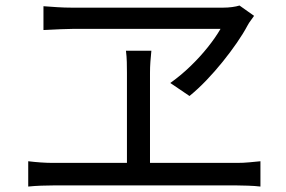

<svg xmlns="http://www.w3.org/2000/svg" viewBox="-20 -712 1040 698"><path d="M903.7 -654.4Q897.5 -645.1 891.5 -637.4Q885.6 -629.8 880.6 -620.6Q864.5 -590.2 841.1 -556.4Q817.7 -522.5 789.6 -487.6Q761.5 -452.7 730.8 -420.6Q700.2 -388.6 668.9 -363L599.1 -410.3Q637.3 -437.5 671.9 -470.9Q706.5 -504.2 734.8 -539.6Q763.2 -575 781.7 -607Q762.4 -607 720.4 -607Q678.4 -607 623.6 -607Q568.7 -607 509.7 -607Q450.6 -607 396.4 -607Q342.2 -607 302.1 -607Q261.9 -607 244.7 -607Q226.6 -607 201.1 -605.8Q175.7 -604.6 156.9 -603.7Q138 -602.8 138 -602.8V-689.4Q161.6 -687.6 188.3 -685.9Q215 -684.2 240 -684.2Q260 -684.2 301.6 -684.2Q343.2 -684.2 397.6 -684.2Q452.1 -684.2 510.9 -684.2Q569.7 -684.2 625.2 -684.2Q680.7 -684.2 724.4 -684.2Q768.2 -684.2 791.3 -684.2Q807.8 -684.2 823.7 -686.3Q839.6 -688.4 850.7 -691.9ZM525.3 -447.6Q525.3 -437.2 525.3 -409.6Q525.3 -382 525.3 -345.1Q525.3 -308.1 525.3 -267.9Q525.3 -227.6 525.3 -190Q525.3 -152.4 525.3 -123.6Q525.3 -94.8 525.3 -81.6H441.5Q441.5 -94.8 441.5 -123.6Q441.5 -152.4 441.5 -189.8Q441.5 -227.2 441.5 -267.5Q441.5 -307.7 441.5 -344.7Q441.5 -381.7 441.5 -409.5Q441.5 -437.2 441.5 -448Q441.5 -466 441 -486.4Q440.5 -506.8 437.9 -527.5H530.3Q528.1 -506.4 526.7 -486.9Q525.3 -467.5 525.3 -447.6ZM82.6 -125.8Q105.5 -123 128.7 -121.4Q151.8 -119.8 173.1 -119.8H841.7Q865.2 -119.8 886.3 -121.9Q907.4 -124 926.8 -125.8V-33.8Q906.6 -36.2 881.8 -37Q857 -37.9 841.7 -37.9H173.1Q152.2 -37.9 129.4 -37Q106.5 -36.2 82.6 -33.8Z"/></svg>

Font: Noto Sans TC
Style: Regular
Weight: 100
Designer: Ryoko NISHIZUKA 西塚涼子 (kana, bopomofo & ideographs); Paul D. Hunt (Latin, Greek & Cyrillic); Sandoll Communications 산돌커뮤니
Foundry: Adobe
Version: Version 2.004;hotconv 1.0.118;makeotfexe 2.5.65603